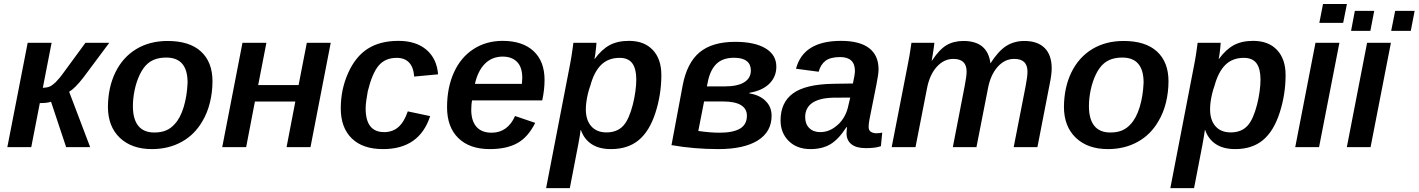

<svg xmlns="http://www.w3.org/2000/svg" viewBox="-20 -745 7182 972"><path d="M181.6 -223.1 138.2 0H17.1L120.1 -528.3H241.2L196.8 -300.3Q219.2 -301.3 232.2 -307.1Q245.1 -313 261.7 -328.6Q270 -336.9 282 -351.3Q293.9 -365.7 309.1 -387.2L412.6 -528.3H533.2L401.4 -351.6Q359.9 -298.3 330.1 -280.3L436.5 0H314.9L238.3 -230Q220.2 -223.1 181.6 -223.1Z M1055.7 -333.5Q1055.7 -278.8 1042.7 -225.8Q1029.8 -172.9 1004.4 -130.9Q965.3 -63 899.2 -26.6Q833 9.8 749 9.8Q646.5 9.8 586.4 -47.6Q526.4 -105 526.4 -204.6Q527.3 -303.7 564.5 -379.4Q602.1 -455.6 669.9 -496.6Q737.8 -537.6 828.6 -537.6Q939.5 -537.6 997.6 -484.1Q1055.7 -430.7 1055.7 -333.5ZM929.7 -326.7Q929.7 -453.6 821.8 -453.6Q762.7 -453.6 727.5 -422.9Q704.1 -402.3 687.3 -366.7Q670.4 -331.1 661.6 -289.1Q652.8 -247.1 652.8 -208Q652.8 -141.6 680.2 -107.9Q707.5 -74.2 761.2 -74.2Q795.9 -74.2 820.6 -84.7Q845.2 -95.2 863.8 -116.2Q892.6 -146.5 909.7 -202.4Q926.8 -258.3 929.7 -326.7Z M1270.5 -231 1226.1 0H1105L1207.5 -528.3H1328.6L1287.1 -314.5H1491.7L1533.2 -528.3H1654.3L1551.8 0H1430.7L1475.1 -231Z M1924.8 -76.2Q1968.3 -76.2 1997.6 -102.5Q2026.9 -128.9 2044.4 -181.2L2157.7 -157.2Q2103.5 9.8 1918.9 9.8Q1815.9 9.8 1760.5 -44.7Q1705.1 -99.1 1705.1 -196.3Q1705.1 -292.5 1742.7 -376Q1780.3 -459.5 1842.5 -498.8Q1904.8 -538.1 1997.1 -538.1Q2085.9 -538.1 2138.7 -493.2Q2191.4 -448.2 2197.8 -368.7L2076.7 -357.4Q2073.7 -403.8 2051.3 -428Q2028.8 -452.1 1988.8 -452.1Q1930.2 -452.1 1897.2 -413.3Q1864.3 -374.5 1841.8 -282.7Q1836.9 -255.9 1834 -233.9Q1831.1 -211.9 1831.1 -195.8Q1831.1 -76.2 1924.8 -76.2Z M2369.6 -236.8Q2366.2 -219.7 2365.7 -189.5Q2365.7 -133.3 2391.8 -103.3Q2418 -73.2 2469.2 -73.2Q2509.3 -73.2 2539.3 -94.7Q2569.3 -116.2 2587.4 -157.7L2689.5 -123Q2653.3 -50.3 2598.9 -20.3Q2544.4 9.8 2459.5 9.8Q2357.4 9.8 2300.3 -45.9Q2243.2 -101.6 2243.2 -202.1Q2243.2 -301.8 2278.3 -378.9Q2313 -455.1 2377.2 -496.6Q2441.4 -538.1 2524.4 -538.1Q2625.5 -538.1 2681.2 -486.3Q2736.8 -434.6 2736.8 -340.3Q2736.8 -291 2725.1 -236.8ZM2384.3 -320.3H2622.1L2624 -350.1Q2624 -405.3 2597.4 -431.9Q2570.8 -458.5 2524.9 -458.5Q2471.7 -458.5 2435.5 -422.9Q2399.4 -387.2 2384.3 -320.3Z M3073.2 9.8Q3012.7 9.8 2974.6 -15.6Q2936.5 -41 2920.9 -86.9H2919.4Q2918 -76.2 2915.3 -58.1Q2912.6 -40 2907.7 -15.1Q2900.4 22.9 2889.6 78.6Q2878.9 134.3 2864.7 207.5H2744.6L2864.3 -411.1Q2866.7 -424.3 2869.1 -437Q2871.6 -449.7 2873.5 -462.9Q2876 -479.5 2878.4 -495.8Q2880.9 -512.2 2882.8 -528.3H2999.5Q2999.5 -522.5 2997.8 -506.1Q2996.1 -489.7 2993.9 -472.9Q2991.7 -456.1 2989.3 -447.3H2991.2Q3026.4 -495.1 3066.4 -516.6Q3106.4 -538.1 3164.1 -538.1Q3241.7 -538.1 3284.9 -491.9Q3328.1 -445.8 3328.1 -365.2Q3328.1 -266.6 3297.9 -173.3Q3267.6 -80.1 3212.9 -35.2Q3158.2 9.8 3073.2 9.8ZM3116.7 -452.1Q3059.6 -452.1 3023.4 -416.7Q2987.3 -381.3 2968.3 -310.5Q2961.4 -292 2956.3 -270.8Q2951.2 -249.5 2948.5 -229.2Q2945.8 -209 2945.8 -191.9Q2945.8 -136.7 2973.4 -105.7Q3001 -74.7 3050.3 -74.7Q3104 -74.7 3134.8 -107.9Q3150.4 -124.5 3162.6 -152.6Q3174.8 -180.7 3183.3 -214.1Q3191.9 -247.6 3196.5 -281.2Q3201.2 -314.9 3201.2 -342.3Q3201.2 -397 3180.9 -424.6Q3160.6 -452.1 3116.7 -452.1Z M3910.2 -407.7Q3910.2 -356 3874.5 -321Q3838.9 -286.1 3774.4 -275.4L3773.9 -272Q3825.2 -264.2 3855.7 -234.1Q3886.2 -204.1 3886.2 -159.2Q3886.2 -77.6 3816.2 -33.9Q3746.1 9.8 3616.7 9.8Q3494.1 9.8 3379.4 -10.3L3436 -312.5Q3457.5 -426.3 3521.2 -479.7Q3585 -533.2 3702.1 -533.2Q3800.8 -533.2 3855.5 -500.2Q3910.2 -467.3 3910.2 -407.7ZM3648.4 -307.6Q3713.4 -307.6 3747.3 -328.4Q3781.2 -349.1 3781.2 -388.7Q3781.2 -419.4 3760 -436Q3738.8 -452.6 3696.8 -452.6Q3638.2 -452.6 3606.4 -421.1Q3574.7 -389.6 3563 -329.1L3558.6 -307.6ZM3515.1 -82Q3574.7 -73.2 3622.6 -73.2Q3690.9 -73.2 3726.1 -93.8Q3761.2 -114.3 3761.2 -159.7Q3761.2 -194.3 3731 -212.9Q3700.7 -231.4 3638.7 -231.4H3544.4Z M4362.3 4.9Q4314.5 4.9 4290 -15.1Q4265.6 -35.2 4265.6 -69.8Q4265.6 -78.6 4266.4 -86.4Q4267.1 -94.2 4268.1 -101.1H4265.1Q4224.1 -38.1 4182.9 -14.2Q4141.6 9.8 4083 9.8Q4014.6 9.8 3973.1 -31Q3931.6 -71.8 3931.6 -135.7Q3931.6 -226.1 3994.6 -272.2Q4057.6 -318.4 4198.2 -320.8L4297.9 -322.3Q4308.1 -368.7 4308.1 -385.7Q4308.1 -421.4 4289.1 -438.7Q4270 -456.1 4233.9 -456.1Q4184.1 -456.1 4159.2 -437.3Q4134.3 -418.5 4124.5 -381.8L4009.8 -397Q4028.3 -467.8 4085.2 -502.9Q4142.1 -538.1 4237.3 -538.1Q4332.5 -538.1 4380.1 -501.2Q4427.7 -464.4 4427.7 -394Q4427.7 -371.1 4417 -317.4L4381.8 -141.1Q4377.4 -117.2 4377.4 -103Q4377.4 -84 4389.9 -77.1Q4402.3 -70.3 4416 -70.3Q4431.6 -70.3 4446.3 -73.7L4439.5 -4.9Q4420.4 1.5 4401.1 3.2Q4381.8 4.9 4362.3 4.9ZM4056.2 -152.3Q4056.2 -117.2 4076.9 -96.7Q4097.7 -76.2 4131.8 -76.2Q4173.8 -76.2 4208 -102.5Q4231.9 -119.6 4248.5 -145Q4265.1 -170.4 4272.5 -200.7L4284.2 -251L4198.7 -250.5Q4160.2 -249.5 4134 -242.4Q4107.9 -235.4 4090.8 -223.1Q4074.2 -211.4 4065.2 -193.6Q4056.2 -175.8 4056.2 -152.3Z M4803.7 0 4863.8 -310.1Q4873.5 -360.4 4873.5 -382.3Q4873.5 -414.6 4856.9 -430.7Q4840.3 -446.8 4806.2 -446.8Q4758.3 -446.8 4721.9 -406.2Q4685.5 -365.7 4672.4 -294.9L4614.7 0H4494.1L4575.2 -415.5Q4585 -461.9 4594.2 -528.3H4710.4Q4710.4 -524.9 4708 -508.1Q4705.6 -491.2 4702.4 -471.4Q4699.2 -451.7 4696.8 -438H4698.2Q4734.9 -494.1 4771.2 -515.9Q4807.6 -537.6 4857.4 -537.6Q4980 -537.6 4994.1 -424.3Q5033.7 -486.3 5073.7 -512Q5113.8 -537.6 5166 -537.6Q5232.9 -537.6 5268.6 -502Q5304.2 -466.3 5304.2 -398.9Q5304.2 -368.2 5293.9 -318.8L5231.9 0H5111.8L5171.9 -307.1Q5181.6 -356.4 5181.6 -382.3Q5181.6 -414.6 5165 -430.7Q5148.4 -446.8 5114.3 -446.8Q5065.9 -446.8 5030 -406Q4994.1 -365.2 4981.4 -296.4L4923.3 0Z M5895.5 -333.5Q5895.5 -278.8 5882.6 -225.8Q5869.6 -172.9 5844.2 -130.9Q5805.2 -63 5739 -26.6Q5672.9 9.8 5588.9 9.8Q5486.3 9.8 5426.3 -47.6Q5366.2 -105 5366.2 -204.6Q5367.2 -303.7 5404.3 -379.4Q5441.9 -455.6 5509.8 -496.6Q5577.6 -537.6 5668.5 -537.6Q5779.3 -537.6 5837.4 -484.1Q5895.5 -430.7 5895.5 -333.5ZM5769.5 -326.7Q5769.5 -453.6 5661.6 -453.6Q5602.5 -453.6 5567.4 -422.9Q5543.9 -402.3 5527.1 -366.7Q5510.3 -331.1 5501.5 -289.1Q5492.7 -247.1 5492.7 -208Q5492.7 -141.6 5520 -107.9Q5547.4 -74.2 5601.1 -74.2Q5635.7 -74.2 5660.4 -84.7Q5685.1 -95.2 5703.6 -116.2Q5732.4 -146.5 5749.5 -202.4Q5766.6 -258.3 5769.5 -326.7Z M6233.4 9.8Q6172.9 9.8 6134.8 -15.6Q6096.7 -41 6081.1 -86.9H6079.6Q6078.1 -76.2 6075.4 -58.1Q6072.8 -40 6067.9 -15.1Q6060.5 22.9 6049.8 78.6Q6039.1 134.3 6024.9 207.5H5904.8L6024.4 -411.1Q6026.9 -424.3 6029.3 -437Q6031.7 -449.7 6033.7 -462.9Q6036.1 -479.5 6038.6 -495.8Q6041 -512.2 6043 -528.3H6159.7Q6159.7 -522.5 6158 -506.1Q6156.2 -489.7 6154.1 -472.9Q6151.9 -456.1 6149.4 -447.3H6151.4Q6186.5 -495.1 6226.6 -516.6Q6266.6 -538.1 6324.2 -538.1Q6401.9 -538.1 6445.1 -491.9Q6488.3 -445.8 6488.3 -365.2Q6488.3 -266.6 6458 -173.3Q6427.7 -80.1 6373 -35.2Q6318.4 9.8 6233.4 9.8ZM6276.9 -452.1Q6219.7 -452.1 6183.6 -416.7Q6147.5 -381.3 6128.4 -310.5Q6121.6 -292 6116.5 -270.8Q6111.3 -249.5 6108.6 -229.2Q6106 -209 6106 -191.9Q6106 -136.7 6133.5 -105.7Q6161.1 -74.7 6210.4 -74.7Q6264.2 -74.7 6294.9 -107.9Q6310.5 -124.5 6322.8 -152.6Q6335 -180.7 6343.5 -214.1Q6352.1 -247.6 6356.7 -281.2Q6361.3 -314.9 6361.3 -342.3Q6361.3 -397 6341.1 -424.6Q6320.8 -452.1 6276.9 -452.1Z M6798.8 -724.6 6779.8 -629.4H6659.2L6677.7 -724.6ZM6760.7 -528.3 6657.7 0H6537.1L6639.6 -528.3Z M7021.5 -528.3 6918.5 0H6798.3L6900.9 -528.3ZM7141.6 -689.9 7122.1 -588.9H7022.9L7043 -689.9ZM6937 -689.9 6917.5 -588.9H6819.8L6838.9 -689.9Z"/></svg>

Font: Arimo SemiBold
Style: Italic
Weight: 600
Italic angle: -12°
Version: Version 1.33